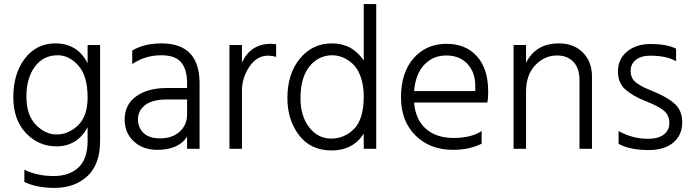

<svg xmlns="http://www.w3.org/2000/svg" viewBox="-20 -727 3388 938"><path d="M257 -70C219.7 -70 185.7 -85.8 155 -117.5C124.3 -149.2 109 -195.3 109 -256C109 -315.3 122.7 -363.7 150 -401C177.3 -438.3 214.7 -457 262 -457C299.3 -457 333 -440.2 363 -406.5C393 -372.8 408 -321 408 -251C408 -189.7 392.3 -144.2 361 -114.5C329.7 -84.8 295 -70 257 -70ZM408 -507V-418C375.3 -482.7 322.7 -515 250 -515C188.7 -515 139.2 -490.3 101.5 -441C63.8 -391.7 45 -329 45 -253C45 -179 65.5 -120.3 106.5 -77C147.5 -33.7 197.3 -12 256 -12C323.3 -12 374 -43 408 -105V-39C408 20.3 393 63.8 363 91.5C333 119.2 292.7 133 242 133C188 133 140.3 122.7 99 102V162C139.7 181.3 189 191 247 191C312.3 191 365.7 171.8 407 133.5C448.3 95.2 469 37.7 469 -39V-507Z M894 -241V-168C894 -134 882 -106 858 -84C834 -62 802 -51 762 -51C726.7 -51 699.8 -59.7 681.5 -77C663.2 -94.3 654 -117 654 -145C654 -172.3 665.7 -195.2 689 -213.5C712.3 -231.8 747.7 -241 795 -241ZM626 -414C668 -442.7 715.3 -457 768 -457C813.3 -457 845.7 -445.5 865 -422.5C884.3 -399.5 894 -365.3 894 -320V-297H795C733 -297 683.2 -283.5 645.5 -256.5C607.8 -229.5 589 -191.7 589 -143C589 -99.7 603.8 -64.2 633.5 -36.5C663.2 -8.8 701.3 5 748 5C817.3 5 866 -16.3 894 -59V0H955V-320C955 -450 893 -515 769 -515C712.3 -515 664.7 -503.3 626 -480Z M1162 -507H1101V0H1162V-283C1162 -326.3 1174.2 -365.8 1198.5 -401.5C1222.8 -437.2 1253 -455 1289 -455C1302.3 -455 1315.7 -453 1329 -449V-511C1317 -512.3 1308.7 -513 1304 -513C1237.3 -513 1190 -482.3 1162 -421Z M1598 -50C1554.7 -50 1518.8 -68.3 1490.5 -105C1462.2 -141.7 1448 -189 1448 -247C1448 -314.3 1462.7 -366.2 1492 -402.5C1521.3 -438.8 1558.7 -457 1604 -457C1620 -457 1636.2 -453.8 1652.5 -447.5C1668.8 -441.2 1685.2 -430.8 1701.5 -416.5C1717.8 -402.2 1731.2 -381.2 1741.5 -353.5C1751.8 -325.8 1757 -293.3 1757 -256C1757 -182 1741.3 -129.2 1710 -97.5C1678.7 -65.8 1641.3 -50 1598 -50ZM1757 -707V-431C1719.7 -487 1668 -515 1602 -515C1538 -515 1485.7 -490.2 1445 -440.5C1404.3 -390.8 1384 -326.7 1384 -248C1384 -176.7 1403 -116.2 1441 -66.5C1479 -16.8 1532 8 1600 8C1669.3 8 1721.7 -19.3 1757 -74V0H1818V-707Z M2302 -282H2003C2007.7 -338 2024.3 -381 2053 -411C2081.7 -441 2117.3 -456 2160 -456C2203.3 -456 2237.8 -442.3 2263.5 -415C2289.2 -387.7 2302 -351 2302 -305ZM2333 -87C2299 -64.3 2253.3 -53 2196 -53C2140 -53 2095 -67.8 2061 -97.5C2027 -127.2 2007.7 -170 2003 -226H2361C2363.7 -239.3 2365 -257.3 2365 -280C2365 -354 2346.7 -411.3 2310 -452C2273.3 -492.7 2224 -513 2162 -513C2096 -513 2042.3 -489.7 2001 -443C1959.7 -396.3 1939 -332.3 1939 -251C1939 -174.3 1962.5 -112.5 2009.5 -65.5C2056.5 -18.5 2117.7 5 2193 5C2246.3 5 2293 -5 2333 -25Z M2550 -507H2489V0H2550V-280C2550 -334 2565 -376.8 2595 -408.5C2625 -440.2 2660.7 -456 2702 -456C2734.7 -456 2761 -445.7 2781 -425C2801 -404.3 2811 -374.3 2811 -335V0H2872V-354C2872 -401.3 2857.3 -440 2828 -470C2798.7 -500 2759.7 -515 2711 -515C2635 -515 2581.3 -483.3 2550 -420Z M3283 -489C3253.7 -504.3 3211.7 -512 3157 -512C3111.7 -512 3074 -499.8 3044 -475.5C3014 -451.2 2999 -418.7 2999 -378C2999 -340.7 3011 -311.3 3035 -290C3059 -268.7 3091.3 -250 3132 -234C3174 -217.3 3204.2 -201.7 3222.5 -187C3240.8 -172.3 3250 -151.7 3250 -125C3250 -102.3 3241.2 -84 3223.5 -70C3205.8 -56 3180 -49 3146 -49C3094.7 -49 3046.7 -61.7 3002 -87V-24C3039.3 -4 3088.7 6 3150 6C3200.7 6 3240.5 -6.2 3269.5 -30.5C3298.5 -54.8 3313 -88 3313 -130C3313 -168 3300.5 -198.2 3275.5 -220.5C3250.5 -242.8 3214.7 -263.3 3168 -282C3148.7 -290 3134.7 -296 3126 -300C3117.3 -304 3106.8 -310.2 3094.5 -318.5C3082.2 -326.8 3073.5 -336 3068.5 -346C3063.5 -356 3061 -367.7 3061 -381C3061 -403 3069.5 -420.8 3086.5 -434.5C3103.5 -448.2 3126.7 -455 3156 -455C3209.3 -455 3251.7 -446 3283 -428Z"/></svg>

Font: Hind Light
Style: Regular
Weight: 300
Designer: Manushi Parikh, Satya Rajpurohit
Foundry: Indian Type Foundry
Version: Version 1.201;PS 1.0;hotconv 1.0.78;makeotf.lib2.5.61930; tt